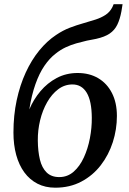

<svg xmlns="http://www.w3.org/2000/svg" viewBox="-20 -882 614 914"><path d="M563.5 -862 558 -828Q551 -790 538.2 -764Q525.5 -738 501.8 -722Q478 -706 437.5 -697Q428 -695 417 -693Q406 -691 393.5 -688.5Q369.5 -683 343.8 -675.8Q318 -668.5 292.8 -656.8Q267.5 -645 244 -626Q216 -604.5 191.5 -568.8Q167 -533 148.8 -481.5Q130.5 -430 119.5 -361Q139.5 -408.5 172.5 -447.8Q205.5 -487 250.2 -510.8Q295 -534.5 349.5 -534.5Q405.5 -534.5 447.5 -509.8Q489.5 -485 513 -439Q536.5 -393 536.5 -330Q536.5 -266 517 -205.2Q497.5 -144.5 459.8 -95.5Q422 -46.5 367.2 -17.5Q312.5 11.5 243 11.5Q195.5 11.5 158.5 -7.5Q121.5 -26.5 96 -61.2Q70.5 -96 57.2 -144.2Q44 -192.5 44 -251Q44 -333 59.5 -405Q75 -477 102.5 -536.8Q130 -596.5 167 -641.8Q204 -687 247 -715.5Q279.5 -737.5 312.2 -750Q345 -762.5 376.2 -771.2Q407.5 -780 434.5 -788.8Q461.5 -797.5 482.2 -811Q503 -824.5 515 -848L521 -862ZM325 -480Q287.5 -480 257 -457Q226.5 -434 204.5 -395.5Q182.5 -357 171 -309.5Q159.5 -262 160 -213Q160.5 -161.5 170 -122.2Q179.5 -83 202 -61Q224.5 -39 262 -39Q301.5 -39 330.8 -64.8Q360 -90.5 379.2 -132.5Q398.5 -174.5 408 -224.2Q417.5 -274 417 -321.5Q416.5 -401 392.8 -440.5Q369 -480 325 -480Z"/></svg>

Font: Merriweather 36pt Medium
Style: Italic
Weight: 500
Italic angle: -7.8°
Version: Version 2.101